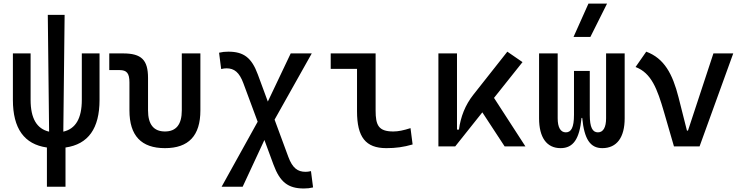

<svg xmlns="http://www.w3.org/2000/svg" viewBox="-20 -815 4142 1069"><path d="M241.2 224.6H344.7V6.3C471.2 -11.7 534.2 -99.6 534.2 -258.8V-517.6H435.5V-258.8C435.5 -156.2 401.4 -97.7 332.5 -82L339.8 -732.4H246.1L253.4 -82C184.6 -97.7 150.4 -156.2 150.4 -258.8V-517.6H51.8V-258.8C51.8 -99.6 114.7 -11.7 241.2 6.3Z M898.4 9.8C1030.3 9.8 1095.7 -59.6 1095.7 -200.2V-517.6H992.2V-200.2C992.2 -122.1 960.9 -83 898.4 -83C835.9 -83 804.2 -122.1 804.2 -200.2V-380.9C804.2 -481.4 767.6 -517.6 665.5 -517.6H588.4V-424.8H646C686 -424.8 700.7 -406.7 700.7 -356.4V-200.2C700.7 -59.6 766.6 9.8 898.4 9.8Z M1671.4 234.4C1690.9 234.4 1704.6 232.9 1723.1 228.5L1711.4 137.7C1698.7 140.6 1690.4 141.6 1681.2 141.6C1637.2 141.6 1608.4 120.6 1585.4 58.6L1508.8 -148.9L1715.8 -517.6H1598.6L1471.2 -249.5L1415.5 -400.4C1381.3 -493.2 1337.4 -527.3 1251.5 -527.3C1231.9 -527.3 1218.3 -525.9 1199.7 -521.5L1211.4 -430.7C1224.1 -433.6 1232.4 -434.6 1241.7 -434.6C1283.7 -434.6 1312.5 -412.6 1335 -351.6L1414.6 -137.2L1213.9 224.6H1331.1L1452.1 -35.6L1502.9 102.1C1538.6 198.7 1584 234.4 1671.4 234.4Z M2130.9 9.8C2183.6 9.8 2227.1 3.9 2277.3 -10.7L2265.6 -101.6C2226.1 -88.9 2196.8 -83 2169.9 -83C2086.9 -83 2071.3 -118.2 2071.3 -200.2V-517.6H1821.3V-431.6H1967.8V-195.3C1967.8 -51.8 2015.6 9.8 2130.9 9.8Z M2420.9 0H2514.6L2665.5 -189.5L2789.6 0H2905.3L2730.5 -270L2889.2 -469.2L2804.7 -527.3L2616.2 -288.6C2569.8 -230 2544.9 -165 2535.2 -93.3H2524.4V-517.6H2420.9Z M3333.5 9.8C3414.6 9.8 3458 -50.3 3458 -156.2V-517.6H3354.5V-156.2C3354.5 -106.4 3338.9 -78.1 3309.1 -78.1C3279.3 -78.1 3263.7 -105 3263.7 -175.8V-419.9H3175.8V-175.8C3175.8 -105 3160.2 -78.1 3130.4 -78.1C3100.6 -78.1 3085 -106.4 3085 -156.2V-517.6H2981.4V-156.2C2981.4 -50.3 3023.4 9.8 3101.1 9.8C3171.4 9.8 3206.5 -40.5 3217.8 -158.2H3221.7C3232.9 -40.5 3266.1 9.8 3333.5 9.8ZM3173.3 -609.4H3267.1L3359.9 -794.9H3256.3Z M3732.4 0H3875L4062.5 -517.6H3952.1L3810.5 -87.9H3804.7L3757.8 -273.4C3724.6 -403.8 3678.2 -490.2 3578.1 -527.3L3518.6 -441.9C3606.4 -408.7 3639.2 -321.3 3677.2 -190.4Z"/></svg>

Font: Cascadia Code PL
Style: Regular
Weight: 400
Monospace: yes
Designer: Aaron Bell
Foundry: Saja Typeworks
Version: Version 2404.023